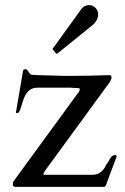

<svg xmlns="http://www.w3.org/2000/svg" viewBox="-20 -729 486 749"><path d="M394 -9C397 -13 397 -20 399 -22L435 -118C435 -122 433 -124 428 -124C418 -124 410 -113 406 -104L394 -86C386 -66 368 -47 341 -47H153C151 -47 150 -47 150 -48V-51C150 -53 150 -55 152 -56C152 -58 154 -60 155 -62L407 -407C409 -409 415 -422 415 -425C415 -430 414 -434 410 -436C357 -434 306 -433 257 -433C233 -433 212 -433 196 -434C168 -434 147 -436 124 -436C116 -437 110 -437 105 -437C101 -438 98 -439 96 -442C91 -447 88 -459 80 -459C74 -459 72 -458 70 -453L42 -290C42 -289 43 -289 44 -288H47C56 -288 60 -305 63 -314C73 -348 83 -387 127 -387H246C253 -387 260 -387 268 -386C273 -386 291 -386 291 -383C291 -370 285 -368 279 -359L33 -22C32 -19 31 -17 30 -16V-10C30 -3 34 0 41 0H385C390 0 394 -5 394 -9ZM328 -709C310 -709 299 -698 291 -685L187 -541C186 -540 185 -539 185 -538C185 -537 186 -536 187 -535C191 -530 195 -525 199 -520H201C202 -520 204 -520 205 -521L336 -627C349 -636 363 -653 363 -673C363 -692 347 -709 328 -709Z"/></svg>

Font: fbb
Style: Regular
Weight: 400
Designer: David J. Perry, Michael Sharpe
Version: Version 1.045